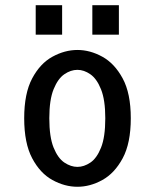

<svg xmlns="http://www.w3.org/2000/svg" viewBox="-20 -703 590 734"><path d="M276 11Q227.5 11 180.5 -14.8Q133.5 -40.5 103 -98Q72.5 -155.5 72.5 -251Q72.5 -346 103 -403.2Q133.5 -460.5 180.5 -486.2Q227.5 -512 276 -512Q324.5 -512 371.2 -486.2Q418 -460.5 449 -403.2Q480 -346 480 -251Q480 -155.5 449 -98Q418 -40.5 371.2 -14.8Q324.5 11 276 11ZM276 -65Q301 -65 325.5 -81.5Q350 -98 366.2 -138.5Q382.5 -179 382.5 -251Q382.5 -321 366.2 -361.5Q350 -402 325.5 -419Q301 -436 276 -436Q250.5 -436 226 -419.2Q201.5 -402.5 185 -362Q168.5 -321.5 168.5 -251Q168.5 -179 185 -138.5Q201.5 -98 226.2 -81.5Q251 -65 276 -65ZM116.5 -683H217.5V-570.5H116.5ZM333 -683H434.5V-570.5H333Z"/></svg>

Font: Trispace SemiCondensed
Style: Regular
Weight: 400
Width: 4
Designer: Tyler Finck
Foundry: Etcetera Type Company
Version: Version 1.210; ttfautohint (v1.8.3)